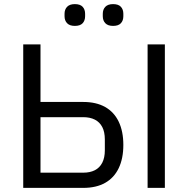

<svg xmlns="http://www.w3.org/2000/svg" viewBox="-20 -914 915 934"><path d="M93 0V-698H177V-418H385Q448 -418 491.5 -393.5Q535 -369 557.5 -322Q580 -275 580 -209Q580 -143 557.5 -96Q535 -49 491.5 -24.5Q448 0 385 0ZM177 -74H385Q418 -74 441.5 -86Q465 -98 477.5 -122.5Q490 -147 490 -183V-235Q490 -272 477.5 -296Q465 -320 441.5 -332Q418 -344 385 -344H177ZM698 0V-698H782V0ZM344 -788Q319 -788 306.5 -801Q294 -814 294 -835V-847Q294 -868 306.5 -881Q319 -894 344 -894Q370 -894 382 -881Q394 -868 394 -847V-835Q394 -814 382 -801Q370 -788 344 -788ZM530 -788Q505 -788 492.5 -801Q480 -814 480 -835V-847Q480 -868 492.5 -881Q505 -894 530 -894Q556 -894 568 -881Q580 -868 580 -847V-835Q580 -814 568 -801Q556 -788 530 -788Z"/></svg>

Font: IBM Plex Sans Var
Style: Regular
Weight: 400
Designer: Mike Abbink, Paul van der Laan, Pieter van Rosmalen
Foundry: Bold Monday
Version: Version 3.000